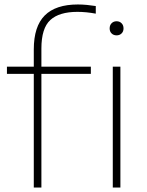

<svg xmlns="http://www.w3.org/2000/svg" viewBox="-20 -838 656 858"><path d="M131 0V-508H11V-540H131V-617Q131 -720 180 -769Q229 -818 328 -818Q347.5 -818 368.5 -816Q389.5 -814 408 -811V-777Q365 -785 326 -785Q244.5 -785 204.8 -748.5Q165 -712 165 -621V-540H386V-508H165V0ZM501 -680Q487.5 -680 478.8 -688.5Q470 -697 470 -711Q470 -725.5 478.8 -734.2Q487.5 -743 501 -743Q514.5 -743 523.2 -734.2Q532 -725.5 532 -711Q532 -697 523.2 -688.5Q514.5 -680 501 -680ZM484 0V-540H518V0Z"/></svg>

Font: Encode Sans Exp Th
Style: Regular
Weight: 100
Width: 7
Designer: Multiple Designers
Foundry: Impallari Type
Version: Version 3.002; ttfautohint (v1.8.3) -l 8 -r 50 -G 200 -x 14 